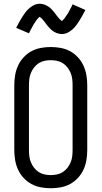

<svg xmlns="http://www.w3.org/2000/svg" viewBox="-20 -993 540 1021"><path d="M250 8Q223 8 196.5 3Q170 -2 147 -14.5Q124 -27 105.5 -47Q87 -67 76 -91Q65 -115 60.5 -141.5Q56 -168 56 -195V-540Q56 -567 60.5 -593.5Q65 -620 76 -644Q87 -668 105.5 -688Q124 -708 147 -720.5Q170 -733 196.5 -738Q223 -743 250 -743Q277 -743 303.5 -738Q330 -733 353 -720.5Q376 -708 394.5 -688Q413 -668 424 -643.5Q435 -619 439.5 -593Q444 -567 444 -540V-195Q444 -168 439.5 -141.5Q435 -115 424 -91Q413 -67 394.5 -47Q376 -27 353 -14.5Q330 -2 303.5 3Q277 8 250 8ZM250 -62Q267 -62 283.5 -65.5Q300 -69 314 -78Q328 -87 338.5 -100.5Q349 -114 355.5 -129.5Q362 -145 364 -161.5Q366 -178 366 -195V-540Q366 -557 364 -573.5Q362 -590 355.5 -605.5Q349 -621 338.5 -634.5Q328 -648 314 -657Q300 -666 283.5 -669.5Q267 -673 250 -673Q233 -673 216.5 -669.5Q200 -666 186 -657Q172 -648 161.5 -634.5Q151 -621 144.5 -605.5Q138 -590 136 -573.5Q134 -557 134 -540V-195Q134 -178 136 -161.5Q138 -145 144.5 -129.5Q151 -114 161.5 -100.5Q172 -87 186 -78Q200 -69 216.5 -65.5Q233 -62 250 -62ZM308 -812Q303 -812 298 -813Q293 -814 288.5 -815Q284 -816 279.5 -818Q275 -820 270.5 -822.5Q266 -825 262 -827.5Q258 -830 254.5 -833Q251 -836 247.5 -840Q244 -844 240.5 -847.5Q237 -851 234 -854.5Q231 -858 228 -862Q225 -866 222.5 -869.5Q220 -873 216.5 -877.5Q213 -882 209.5 -886Q206 -890 203 -893.5Q200 -897 195.5 -900Q191 -903 191 -905H193L190 -903Q187 -901 184.5 -898Q182 -895 179.5 -892.5Q177 -890 176 -888.5Q175 -887 173.5 -885Q172 -883 170.5 -880.5Q169 -878 167.5 -876Q166 -874 164 -871Q162 -868 160.5 -865.5Q159 -863 157 -860Q155 -857 153.5 -853.5Q152 -850 150 -846.5Q148 -843 146 -839.5Q144 -836 142 -832Q140 -828 138 -824Q136 -820 134 -816L66 -845Q75 -863 83.5 -878Q92 -893 100 -905.5Q108 -918 116 -928.5Q124 -939 136 -949.5Q148 -960 162 -966.5Q176 -973 192 -973Q197 -973 202 -972Q207 -971 211.5 -970Q216 -969 220.5 -967Q225 -965 229.5 -962.5Q234 -960 238 -957.5Q242 -955 245.5 -952Q249 -949 252.5 -945.5Q256 -942 259.5 -938Q263 -934 266 -930.5Q269 -927 272 -923Q275 -919 277.5 -915.5Q280 -912 283.5 -907.5Q287 -903 290.5 -899Q294 -895 297 -891.5Q300 -888 304.5 -885Q309 -882 309 -880H307L310 -882Q313 -884 315.5 -887Q318 -890 320.5 -892.5Q323 -895 324 -897Q325 -899 326.5 -901Q328 -903 329.5 -905Q331 -907 332.5 -909.5Q334 -912 336 -914.5Q338 -917 339.5 -919.5Q341 -922 343 -925Q345 -928 346.5 -931.5Q348 -935 350 -938.5Q352 -942 354 -945.5Q356 -949 358 -953Q360 -957 362 -961Q364 -965 366 -970L434 -940Q425 -922 416.5 -907Q408 -892 400 -879.5Q392 -867 384 -856.5Q376 -846 364 -835.5Q352 -825 338 -818.5Q324 -812 308 -812Z"/></svg>

Font: Iosevka Term
Style: Regular
Weight: 400
Monospace: yes
Designer: Belleve Invis
Foundry: Belleve Invis
Version: Version 30.0.1